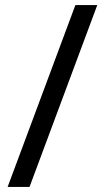

<svg xmlns="http://www.w3.org/2000/svg" viewBox="-20 -734 412 754"><path d="M362 -714H276L10 0H96Z"/></svg>

Font: Noto Sans Caucasian Albanian
Style: Regular
Weight: 400
Designer: Monotype Design Team
Foundry: Monotype Imaging Inc.
Version: Version 2.005